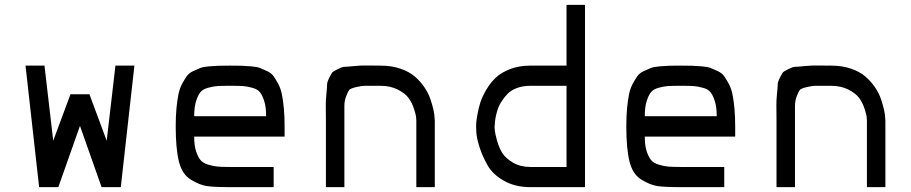

<svg xmlns="http://www.w3.org/2000/svg" viewBox="-20 -770 3748 790"><path d="M141 0 85 -500H163L199 -191L270 -382H348L419 -191L455 -500H533L477 0H398L309 -252L220 0Z M927 0Q860 0 830.5 -4.5Q801 -9 765 -31Q729 -53 716 -106Q703 -159 703 -250Q703 -291 706 -323.5Q709 -356 714 -381Q719 -406 729 -424.5Q739 -443 748 -456Q757 -469 774 -477Q791 -485 803.5 -490Q816 -495 840 -497Q864 -499 880.5 -499.5Q897 -500 927 -500Q957 -500 973.5 -499.5Q990 -499 1014 -497Q1038 -495 1050.5 -490Q1063 -485 1080 -477Q1097 -469 1106 -456Q1115 -443 1125 -424.5Q1135 -406 1140 -381Q1145 -356 1148 -323.5Q1151 -291 1151 -250V-208H779Q779 -172 786.5 -148.5Q794 -125 804.5 -112Q815 -99 836.5 -92.5Q858 -86 876 -84.5Q894 -83 927 -83H1106V0ZM779 -292H1075Q1075 -329 1067.5 -353Q1060 -377 1050 -390Q1040 -403 1017.5 -409Q995 -415 978.5 -416Q962 -417 927 -417Q892 -417 875.5 -416Q859 -415 836.5 -409Q814 -403 804 -390Q794 -377 786.5 -353Q779 -329 779 -292Z M1321 0V-273Q1321 -317 1320.5 -335.5Q1320 -354 1323 -384Q1326 -414 1326 -423.5Q1326 -433 1335.5 -451.5Q1345 -470 1348 -473Q1351 -476 1369.5 -485.5Q1388 -495 1396.5 -495Q1405 -495 1436 -498Q1467 -501 1483.5 -500.5Q1500 -500 1545 -500Q1591 -500 1627.5 -487.5Q1664 -475 1687 -455Q1710 -435 1726.5 -410.5Q1743 -386 1751 -362Q1759 -338 1763.5 -318Q1768 -298 1768 -286L1769 -273V0H1693V-273Q1693 -279 1692 -289Q1691 -299 1683 -323.5Q1675 -348 1661 -367Q1647 -386 1616.5 -401.5Q1586 -417 1545 -417Q1501 -417 1484 -417Q1467 -417 1444.5 -411.5Q1422 -406 1417 -400Q1412 -394 1404.5 -374.5Q1397 -355 1397 -334.5Q1397 -314 1397 -273V0Z M2162 0Q2100 0 2054 -26Q2008 -52 1987 -88.5Q1966 -125 1954 -161.5Q1942 -198 1940 -224L1939 -250Q1939 -255 1939.5 -264Q1940 -273 1944.5 -299Q1949 -325 1956.5 -348.5Q1964 -372 1981 -401Q1998 -430 2020.5 -451Q2043 -472 2079.5 -486Q2116 -500 2162 -500H2311V-750H2387V0ZM2162 -83H2311V-417H2162Q2132 -417 2107.5 -408Q2083 -399 2068.5 -384Q2054 -369 2043 -351.5Q2032 -334 2026.5 -316Q2021 -298 2018.5 -283Q2016 -268 2016 -259L2015 -250Q2015 -243 2016 -232Q2017 -221 2025 -192Q2033 -163 2046.5 -141Q2060 -119 2090.5 -101Q2121 -83 2162 -83Z M2781 0Q2714 0 2684.5 -4.5Q2655 -9 2619 -31Q2583 -53 2570 -106Q2557 -159 2557 -250Q2557 -291 2560 -323.5Q2563 -356 2568 -381Q2573 -406 2583 -424.5Q2593 -443 2602 -456Q2611 -469 2628 -477Q2645 -485 2657.5 -490Q2670 -495 2694 -497Q2718 -499 2734.5 -499.5Q2751 -500 2781 -500Q2811 -500 2827.5 -499.5Q2844 -499 2868 -497Q2892 -495 2904.5 -490Q2917 -485 2934 -477Q2951 -469 2960 -456Q2969 -443 2979 -424.5Q2989 -406 2994 -381Q2999 -356 3002 -323.5Q3005 -291 3005 -250V-208H2633Q2633 -172 2640.5 -148.5Q2648 -125 2658.5 -112Q2669 -99 2690.5 -92.5Q2712 -86 2730 -84.5Q2748 -83 2781 -83H2960V0ZM2633 -292H2929Q2929 -329 2921.5 -353Q2914 -377 2904 -390Q2894 -403 2871.5 -409Q2849 -415 2832.5 -416Q2816 -417 2781 -417Q2746 -417 2729.5 -416Q2713 -415 2690.5 -409Q2668 -403 2658 -390Q2648 -377 2640.5 -353Q2633 -329 2633 -292Z M3175 0V-273Q3175 -317 3174.5 -335.5Q3174 -354 3177 -384Q3180 -414 3180 -423.5Q3180 -433 3189.5 -451.5Q3199 -470 3202 -473Q3205 -476 3223.5 -485.5Q3242 -495 3250.5 -495Q3259 -495 3290 -498Q3321 -501 3337.5 -500.5Q3354 -500 3399 -500Q3445 -500 3481.5 -487.5Q3518 -475 3541 -455Q3564 -435 3580.5 -410.5Q3597 -386 3605 -362Q3613 -338 3617.5 -318Q3622 -298 3622 -286L3623 -273V0H3547V-273Q3547 -279 3546 -289Q3545 -299 3537 -323.5Q3529 -348 3515 -367Q3501 -386 3470.5 -401.5Q3440 -417 3399 -417Q3355 -417 3338 -417Q3321 -417 3298.5 -411.5Q3276 -406 3271 -400Q3266 -394 3258.5 -374.5Q3251 -355 3251 -334.5Q3251 -314 3251 -273V0Z"/></svg>

Font: Hermit Light
Style: Regular
Weight: 300
Designer: Pablo Caro
Version: Version 2.000;PS 002.000;hotconv 1.0.88;makeotf.lib2.5.64775